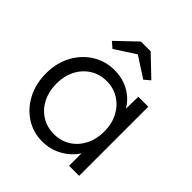

<svg xmlns="http://www.w3.org/2000/svg" viewBox="-203 -878 1025 1025"><g transform="rotate(45 310.0 -365.0)"><path d="M277 10Q209 10 154 -25.5Q99 -61 67 -122.5Q35 -184 35 -262Q35 -341 68 -402Q101 -463 157 -498Q213 -533 281 -533Q345 -533 394.5 -504.5Q444 -476 470 -430L472 -522H547V0H471V-94Q443 -49 391.5 -19.5Q340 10 277 10ZM294 -62Q346 -62 387 -87.5Q428 -113 451.5 -158.5Q475 -204 475 -262Q475 -320 451.5 -365Q428 -410 387 -436Q346 -462 294 -462Q241 -462 200 -436Q159 -410 136 -365Q113 -320 113 -262Q113 -205 136 -159.5Q159 -114 200 -88Q241 -62 294 -62ZM194 -605 161 -633 273 -740H347L459 -633L426 -605L310 -680Z"/></g></svg>

Font: Lexend Deca Light
Style: Regular
Weight: 300
Designer: Bonnie Shaver-Troup, Thomas Jockin
Foundry: Lexend
Version: Version 1.008; ttfautohint (v1.8.4.7-5d5b)